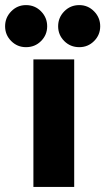

<svg xmlns="http://www.w3.org/2000/svg" viewBox="-89 -733 413 753"><path d="M42 0V-500H202V0ZM13 -548Q-21 -548 -45 -572Q-69 -596 -69 -630Q-69 -664 -45 -688.5Q-21 -713 13 -713Q48 -713 72 -688.5Q96 -664 96 -630Q96 -596 72 -572Q48 -548 13 -548ZM222 -548Q187 -548 163 -572Q139 -596 139 -630Q139 -664 163 -688.5Q187 -713 222 -713Q256 -713 280 -688.5Q304 -664 304 -630Q304 -596 280 -572Q256 -548 222 -548Z"/></svg>

Font: Epunda Sans ExtraBold
Style: Regular
Weight: 800
Designer: Simon Atzbach
Foundry: typofactur
Version: Version 2.204; ttfautohint (v1.8.4.7-5d5b)